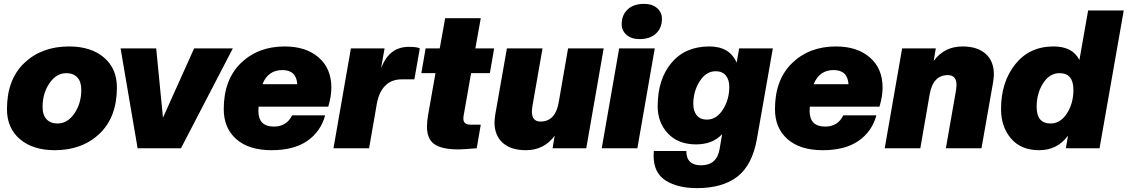

<svg xmlns="http://www.w3.org/2000/svg" viewBox="-20 -766 5826 992"><path d="M277 -128Q329 -128 364.5 -180Q400 -232 400 -302Q400 -344 379.5 -366Q359 -388 323 -388Q271 -388 235.5 -336Q200 -284 200 -214Q200 -172 220.5 -150Q241 -128 277 -128ZM263 10Q150 10 83 -47Q16 -104 16 -202Q16 -355 105.5 -440.5Q195 -526 337 -526Q450 -526 517 -469Q584 -412 584 -314Q584 -161 494.5 -75.5Q405 10 263 10Z M915 0H691L603 -516H787L822 -158L983 -516H1183Z M1383 10Q1266 10 1201 -47Q1136 -104 1136 -202Q1136 -354 1224.5 -440Q1313 -526 1451 -526Q1561 -526 1626.5 -469Q1692 -412 1692 -314Q1692 -268 1676 -215H1316Q1315 -207 1315 -193Q1315 -112 1395 -112Q1461 -112 1489 -170H1660Q1637 -86 1567.5 -38Q1498 10 1383 10ZM1439 -404Q1365 -404 1336 -331H1516Q1511 -404 1439 -404Z M1887 0H1703L1793 -516H1967L1949 -415Q1973 -473 2008 -498.5Q2043 -524 2093 -524Q2135 -524 2149 -516L2121 -356H2055Q2003 -356 1970.5 -323.5Q1938 -291 1927 -230Z M2350 6Q2263 6 2224.5 -21Q2186 -48 2186 -112Q2186 -138 2192 -173L2230 -388H2157L2179 -516H2252L2280 -672H2464L2436 -516H2533L2511 -388H2414L2375 -166Q2374 -161 2374 -153Q2374 -122 2411 -122H2464L2443 0Q2368 6 2350 6Z M2697 10Q2620 10 2577.5 -28Q2535 -66 2535 -134Q2535 -147 2539 -175L2599 -516H2783L2730 -213Q2728 -197 2728 -190Q2728 -138 2773 -138Q2850 -138 2867 -239L2915 -516H3099L3009 0H2835L2846 -65Q2791 10 2697 10Z M3273 0H3089L3179 -516H3363ZM3284 -564Q3242 -564 3217 -586Q3192 -608 3192 -641Q3192 -688 3222.5 -717Q3253 -746 3308 -746Q3350 -746 3375 -724Q3400 -702 3400 -669Q3400 -622 3369.5 -593Q3339 -564 3284 -564Z M3576 -20Q3484 -20 3431 -76.5Q3378 -133 3378 -217Q3378 -356 3449 -441Q3520 -526 3645 -526Q3750 -526 3786 -442L3799 -516H3973L3891 -50Q3867 87 3790 146.5Q3713 206 3581 206Q3481 206 3419 166.5Q3357 127 3357 39Q3357 23 3358 14H3526Q3526 88 3602 88Q3684 88 3698 4L3711 -73Q3662 -20 3576 -20ZM3632 -148Q3682 -148 3715 -200Q3748 -252 3748 -317Q3748 -354 3730 -376Q3712 -398 3678 -398Q3628 -398 3595 -346Q3562 -294 3562 -229Q3562 -192 3580 -170Q3598 -148 3632 -148Z M4231 10Q4114 10 4049 -47Q3984 -104 3984 -202Q3984 -354 4072.5 -440Q4161 -526 4299 -526Q4409 -526 4474.5 -469Q4540 -412 4540 -314Q4540 -268 4524 -215H4164Q4163 -207 4163 -193Q4163 -112 4243 -112Q4309 -112 4337 -170H4508Q4485 -86 4415.5 -38Q4346 10 4231 10ZM4287 -404Q4213 -404 4184 -331H4364Q4359 -404 4287 -404Z M5051 0H4867L4920 -303Q4922 -319 4922 -326Q4922 -378 4877 -378Q4800 -378 4783 -277L4735 0H4551L4641 -516H4815L4804 -451Q4859 -526 4953 -526Q5030 -526 5072.5 -488Q5115 -450 5115 -382Q5115 -369 5111 -341Z M5152 -202Q5152 -342 5225.5 -434Q5299 -526 5423 -526Q5522 -526 5557 -456L5602 -712H5786L5661 0H5487L5498 -65Q5443 10 5349 10Q5255 10 5203.5 -50.5Q5152 -111 5152 -202ZM5408 -128Q5459 -128 5492.5 -180Q5526 -232 5526 -302Q5526 -388 5454 -388Q5403 -388 5369.5 -336Q5336 -284 5336 -214Q5336 -128 5408 -128Z"/></svg>

Font: Creato Display Black
Style: Italic
Weight: 900
Italic angle: -10°
Version: Version 1.000